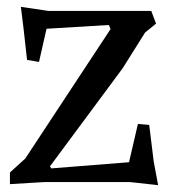

<svg xmlns="http://www.w3.org/2000/svg" viewBox="-20 -532 509 561"><path d="M130 -40 357 -58 383 -170 416 -167 429 -61 442 9 360 0H109L9 6V-28L54 -69L303 -447L298 -459L116 -448L94 -351L59 -357L49 -447L41 -512L122 -500H422L436 -463L404 -437L338 -332L126 -46Z"/></svg>

Font: Alike Angular
Style: Regular
Weight: 400
Designer: Sveta Sebyakina
Foundry: Cyreal (www.cyreal.org)
Version: Version 1.300; ttfautohint (v1.8.4.7-5d5b)